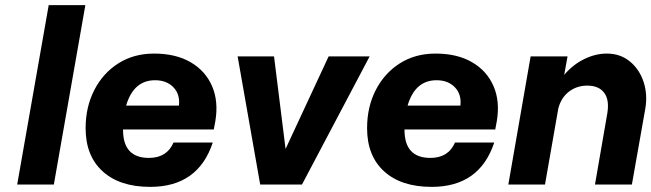

<svg xmlns="http://www.w3.org/2000/svg" viewBox="-20 -720 2541 749"><path d="M170 -700H313L190 0H47Z M314 -220Q314 -303 348 -369Q382 -435 442 -473Q502 -511 581 -511Q666 -511 724 -477Q782 -443 807.5 -383.5Q833 -324 820 -247L814 -215H460V-213Q460 -104 561 -104Q631 -104 657 -164H810Q753 9 566 9Q447 9 380.5 -51.5Q314 -112 314 -220ZM585 -407Q501 -407 472 -308H678Q683 -352 656.5 -379.5Q630 -407 585 -407Z M907 -500H1049L1094 -139L1262 -500H1422L1158 0H995Z M1412 -220Q1412 -303 1446 -369Q1480 -435 1540 -473Q1600 -511 1679 -511Q1764 -511 1822 -477Q1880 -443 1905.5 -383.5Q1931 -324 1918 -247L1912 -215H1558V-213Q1558 -104 1659 -104Q1729 -104 1755 -164H1908Q1851 9 1664 9Q1545 9 1478.5 -51.5Q1412 -112 1412 -220ZM1683 -407Q1599 -407 1570 -308H1776Q1781 -352 1754.5 -379.5Q1728 -407 1683 -407Z M2349 -277Q2358 -330 2337 -358Q2316 -386 2271 -386Q2230 -386 2199.5 -362.5Q2169 -339 2158 -297L2106 0H1963L2050 -500H2194L2181 -428Q2215 -468 2259 -489.5Q2303 -511 2347 -511Q2400 -511 2437.5 -480Q2475 -449 2491 -399.5Q2507 -350 2497 -294L2445 0H2301Z"/></svg>

Font: Overused Grotesk
Style: Bold Italic
Weight: 700
Italic angle: -10°
Version: Version 0.003